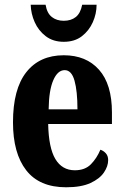

<svg xmlns="http://www.w3.org/2000/svg" viewBox="-20 -783 525 813"><path d="M260 10Q147 10 91 -62Q35 -134 35 -265Q35 -406 91.5 -477.5Q148 -549 250 -549Q345 -549 399.5 -487.5Q454 -426 454 -307V-258H184Q186 -157 214.5 -109.5Q243 -62 297 -62Q340 -62 365 -87.5Q390 -113 405 -149Q418 -145 428 -134Q438 -123 438 -105Q438 -79 420 -52.5Q402 -26 363 -8Q324 10 260 10ZM308 -320Q308 -397 295.5 -441.5Q283 -486 254 -486Q224 -486 205.5 -443Q187 -400 186 -320ZM250 -606Q205 -606 174 -629.5Q143 -653 127 -689Q111 -725 110 -763H173Q179 -727 199.5 -711Q220 -695 250 -695Q281 -695 301 -711Q321 -727 328 -763H389Q389 -725 373 -689Q357 -653 326.5 -629.5Q296 -606 250 -606Z"/></svg>

Font: Noto Serif ExtraCondensed ExtraBold
Style: Regular
Weight: 800
Width: 2
Designer: Monotype Design Team
Foundry: Monotype Imaging Inc.
Version: Version 2.013; ttfautohint (v1.8.4.7-5d5b)